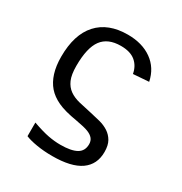

<svg xmlns="http://www.w3.org/2000/svg" viewBox="-174 -665 947 1001"><g transform="rotate(30 300.0 -165.0)"><path d="M418 58.1Q418 37.6 406.7 24.2Q395.5 10.7 373.3 2Q351.1 -6.8 298.3 -16.1Q223.1 -28.3 181.6 -47.9Q140.1 -67.4 115 -96.4Q89.8 -125.5 76.7 -167.5Q63.5 -209.5 63.5 -265.1Q63.5 -398.4 127 -468.3Q190.4 -538.1 308.1 -538.1Q395 -538.1 452.9 -496.8Q510.7 -455.6 526.4 -380.4L432.6 -373.5Q424.8 -417.5 393.8 -443.4Q362.8 -469.2 305.7 -469.2Q228 -469.2 191.9 -420.4Q155.8 -371.6 155.8 -263.2Q155.8 -210 169.2 -179.4Q182.6 -148.9 207 -131.6Q231.4 -114.3 266.4 -105.7Q301.3 -97.2 343.8 -88.4Q374 -82 403.6 -74.2Q433.1 -66.4 456.3 -51.3Q479.5 -36.1 493.7 -11.5Q507.8 13.2 507.8 53.2Q507.8 128.4 451.7 168Q395.5 207.5 281.2 207.5Q231.4 207.5 187.7 200.2Q144 192.9 118.7 182.1V100.1Q178.2 121.1 215.8 128.2Q253.4 135.3 289.1 135.3Q353.5 135.3 385.7 117.2Q418 99.1 418 58.1Z"/></g></svg>

Font: Cousine
Style: Regular
Weight: 400
Monospace: yes
Designer: Steve Matteson
Foundry: Ascender Corporation
Version: Version 1.20